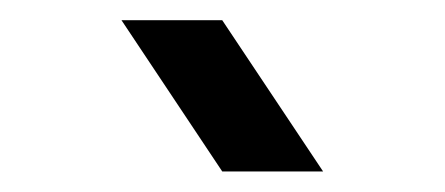

<svg xmlns="http://www.w3.org/2000/svg" viewBox="-20 -752 431 186"><path d="M97.7 -732.4H195.3L293 -585.9H195.3Z"/></svg>

Font: BabelStone Zanabazar
Style: Regular
Weight: 400
Designer: Andrew West
Foundry: Andrew West
Version: Version 10.002;August 6, 2021